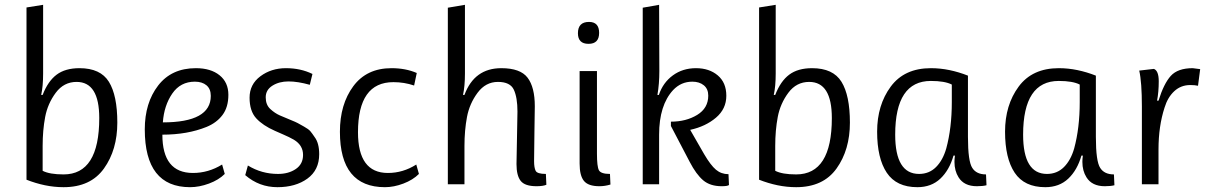

<svg xmlns="http://www.w3.org/2000/svg" viewBox="-20 -765 5032 797"><path d="M157 -159V-56Q186 -41 244 -41Q392 -41 392 -275Q392 -425 298 -425Q245 -425 211.5 -380Q178 -335 167.5 -279.5Q157 -224 157 -159ZM159 -460Q159 -407 151 -371H157Q179 -428 215 -455Q251 -482 310 -482Q397 -482 432 -425.5Q467 -369 467 -256Q467 -143 411.5 -65.5Q356 12 244 12Q205 12 166.5 4Q128 -4 90 -19V-734L159 -745Z M855 -367Q855 -396 837 -411Q819 -426 789 -426Q729 -426 695 -376.5Q661 -327 656 -257Q855 -257 855 -367ZM769 12Q581 12 581 -228Q581 -338 636.5 -410Q692 -482 793 -482Q855 -482 891.5 -452.5Q928 -423 928 -371.5Q928 -320 903.5 -287.5Q879 -255 837 -238Q758 -206 654 -206Q654 -47 781 -47Q845 -47 902 -82L913 -43Q888 -18 847.5 -3Q807 12 769 12Z M1134 -43Q1178 -43 1208 -63.5Q1238 -84 1238 -122Q1238 -162 1200 -185Q1181 -196 1154 -207.5Q1127 -219 1121 -222Q1071 -244 1043.5 -274Q1016 -304 1016 -359.5Q1016 -415 1061 -448.5Q1106 -482 1167 -482Q1228 -482 1277 -458L1266 -413Q1216 -427 1177.5 -427Q1139 -427 1111 -409.5Q1083 -392 1083 -361Q1083 -330 1102 -312.5Q1121 -295 1141.5 -286Q1162 -277 1185.5 -267.5Q1209 -258 1216 -254Q1223 -250 1242 -239.5Q1261 -229 1268.5 -220Q1276 -211 1286 -196Q1305 -171 1305 -125Q1305 -59 1256 -23.5Q1207 12 1131.5 12Q1056 12 998 -38L1009 -78Q1066 -43 1134 -43Z M1578 12Q1391 12 1391 -218Q1391 -332 1446.5 -407Q1502 -482 1605 -482Q1664 -482 1710 -462L1699 -410Q1658 -424 1613 -424Q1466 -424 1466 -216Q1466 -47 1590 -47Q1653 -47 1708 -82L1719 -43Q1694 -18 1654.5 -3Q1615 12 1578 12Z M1910 -460Q1910 -407 1902 -371H1908Q1949 -482 2061 -482Q2140 -482 2170 -442.5Q2200 -403 2200 -324Q2200 -321 2198.5 -222Q2197 -123 2197 -96Q2197 -69 2203.5 -56Q2210 -43 2246 -43L2248 2Q2234 8 2207 8Q2159 8 2141.5 -14Q2124 -36 2124 -84Q2124 -86 2126 -192Q2128 -298 2128 -302Q2128 -360 2113 -392.5Q2098 -425 2047 -425Q1996 -425 1962.5 -380Q1929 -335 1918.5 -279.5Q1908 -224 1908 -159V0H1839V-733L1910 -745Z M2468 8Q2422 8 2404 -14Q2386 -36 2386 -86V-470H2458V-127Q2458 -74 2466 -58.5Q2474 -43 2512 -43L2514 1Q2491 8 2468 8ZM2379 -627Q2379 -674 2425 -674Q2467 -674 2467 -628.5Q2467 -583 2423 -583Q2379 -583 2379 -627Z M2648 0V-733L2716 -745L2717 -470Q2717 -417 2709 -371H2715Q2732 -422 2773 -452Q2814 -482 2869 -482Q2924 -482 2959.5 -452Q2995 -422 2995 -367.5Q2995 -313 2952 -276.5Q2909 -240 2845 -226L2903 -125Q2930 -79 2952 -60.5Q2974 -42 3004 -42L3006 3Q3000 8 2976 8Q2928 8 2899 -16.5Q2870 -41 2843 -93L2765 -242V-260Q2828 -260 2874 -288Q2920 -316 2920 -368Q2920 -396 2901.5 -411Q2883 -426 2854 -426Q2807 -426 2774 -391Q2716 -328 2716 -206V0Z M3198 -159V-56Q3227 -41 3285 -41Q3433 -41 3433 -275Q3433 -425 3339 -425Q3286 -425 3252.5 -380Q3219 -335 3208.5 -279.5Q3198 -224 3198 -159ZM3200 -460Q3200 -407 3192 -371H3198Q3220 -428 3256 -455Q3292 -482 3351 -482Q3438 -482 3473 -425.5Q3508 -369 3508 -256Q3508 -143 3452.5 -65.5Q3397 12 3285 12Q3246 12 3207.5 4Q3169 -4 3131 -19V-734L3200 -745Z M3931 -341V-414Q3902 -429 3844 -429Q3696 -429 3696 -206Q3696 -43 3795 -43Q3837 -43 3865.5 -71.5Q3894 -100 3908 -149Q3931 -234 3931 -341ZM3788 12Q3701 12 3661 -48Q3621 -108 3621 -218.5Q3621 -329 3677.5 -405.5Q3734 -482 3844 -482Q3883 -482 3921.5 -474Q3960 -466 3998 -451V-197Q3998 -95 4016 -68Q4033 -41 4073 -41L4075 4Q4059 8 4035 8Q3982 8 3959 -29Q3942 -56 3942 -93Q3942 -105 3944 -119H3938Q3921 -59 3883.5 -23.5Q3846 12 3788 12Z M4462 -341V-414Q4433 -429 4375 -429Q4227 -429 4227 -206Q4227 -43 4326 -43Q4368 -43 4396.5 -71.5Q4425 -100 4439 -149Q4462 -234 4462 -341ZM4319 12Q4232 12 4192 -48Q4152 -108 4152 -218.5Q4152 -329 4208.5 -405.5Q4265 -482 4375 -482Q4414 -482 4452.5 -474Q4491 -466 4529 -451V-197Q4529 -95 4547 -68Q4564 -41 4604 -41L4606 4Q4590 8 4566 8Q4513 8 4490 -29Q4473 -56 4473 -93Q4473 -105 4475 -119H4469Q4452 -59 4414.5 -23.5Q4377 12 4319 12Z M4770 -479Q4790 -471 4790 -427.5Q4790 -384 4783 -347H4789Q4811 -418 4840 -450Q4869 -482 4931 -482L4962 -478L4953 -409Q4940 -412 4921 -412Q4882 -412 4854.5 -386.5Q4827 -361 4814 -318Q4789 -241 4789 -145V0H4720V-323Q4720 -424 4709 -472Z"/></svg>

Font: Ruluko
Style: Regular
Weight: 400
Designer: Ana Sanfelippo, Angelica Diaz, Meme Hernandez
Foundry: Ana Sanfelippo, Angelica Diaz y Meme Hernandez
Version: Version 1.001